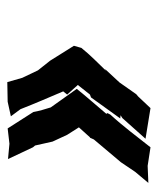

<svg xmlns="http://www.w3.org/2000/svg" viewBox="28 -526 442 539"><g transform="rotate(90 249.5 -257.0)"><path d="M219 -254 246 -288 254 -291 313 -373 304 -374 312 -379 370 -444 284 -458 251 -423 245 -418 212 -371 174 -330 179 -333C157 -310 135 -289 115 -264L109 -243L151 -176L178 -142L199 -98L211 -56L266 -57L307 -66L287 -93C271 -134 254 -173 237 -213L246 -224ZM338 -257 366 -288H367L372 -299L436 -375L463 -415L494 -452L446 -450L394 -458C364 -420 335 -381 302 -345L298 -337L300 -334L265 -293C253 -279 241 -265 230 -251L282 -178C287 -162 292 -146 295 -129L341 -57L384 -62L427 -58L394 -128L389 -134L378 -183L359 -224Z"/></g></svg>

Font: Asimov Print
Style: DIt
Weight: 250
Width: 0
Designer: Google
Version: Version 2.000980: 2014